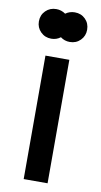

<svg xmlns="http://www.w3.org/2000/svg" viewBox="-86 -786 436 827"><g transform="rotate(10 132.0 -373.0)"><path d="M237.5 -680.5Q237.5 -653.5 219 -634.8Q200.5 -616 172.5 -616Q149.5 -616 132 -629.5Q114.5 -616 91.5 -616Q64 -616 45.2 -634.8Q26.5 -653.5 26.5 -680.5Q26.5 -708.5 45.2 -727Q64 -745.5 91.5 -745.5Q114 -745.5 132 -732.5Q150 -745.5 172.5 -745.5Q200.5 -745.5 219 -727Q237.5 -708.5 237.5 -680.5ZM184.5 0H80V-540H184.5Z"/></g></svg>

Font: Hauora SemiBold
Style: Regular
Weight: 600
Designer: Wayne Shih
Foundry: WCYS
Version: Version 1.001